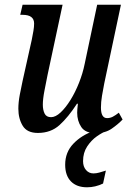

<svg xmlns="http://www.w3.org/2000/svg" viewBox="-20 -556 552 816"><path d="M387 10Q343 10 325.5 -16Q308 -42 308 -77Q308 -89 311 -115H307Q270 -58 233 -24.5Q196 9 141 9Q95 9 76.5 -21.5Q58 -52 58 -94Q58 -121 64 -153Q70 -185 76 -212L115 -387Q119 -407 122 -424.5Q125 -442 125 -456Q125 -493 76 -493H66L76 -536H246L182 -237Q176 -207 169 -171Q162 -135 162 -111Q162 -89 169.5 -73.5Q177 -58 197 -58Q216 -58 237.5 -78Q259 -98 279.5 -131Q300 -164 316 -204.5Q332 -245 340 -285L393 -536H494L423 -201Q418 -176 413.5 -149Q409 -122 409 -99Q409 -54 435 -54Q448 -54 459.5 -60Q471 -66 485 -77L501 -48Q482 -28 454.5 -9Q427 10 387 10ZM350 240Q306 240 281.5 215Q257 190 257 144Q257 91 292 54.5Q327 18 380 0H434Q415 7 391.5 23.5Q368 40 350.5 66.5Q333 93 333 129Q333 152 345.5 166.5Q358 181 377 181Q389 181 401.5 177.5Q414 174 430 169L418 224Q385 240 350 240Z"/></svg>

Font: Noto Serif ExtraCondensed Medium
Style: Italic
Weight: 500
Width: 2
Italic angle: -12°
Designer: Monotype Design Team
Foundry: Monotype Imaging Inc.
Version: Version 2.013; ttfautohint (v1.8.4.7-5d5b)